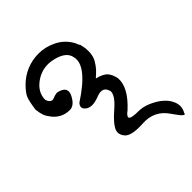

<svg xmlns="http://www.w3.org/2000/svg" viewBox="-109 -791 1037 1037"><g transform="rotate(45 409.5 -272.5)"><path d="M27.8 -215.8Q27.8 -266.1 51.3 -314.5Q74.7 -362.8 120.1 -390.1Q125 -394 138.9 -399.4Q152.8 -404.8 155.3 -408.2Q175.8 -413.1 185.8 -414.3Q195.8 -415.5 212.9 -415.5Q249 -414.1 272 -400.1Q294.9 -386.2 308.1 -374.3Q321.3 -362.3 341.8 -338.9Q353 -383.3 371.6 -400.1Q390.1 -417 425.3 -424.3Q499.5 -431.2 585.4 -337.4Q594.7 -324.7 601.8 -319.3Q608.9 -314 613.8 -314Q618.7 -314 621.8 -319.6Q625 -325.2 626.7 -334Q628.4 -342.8 629.2 -354.7Q629.9 -366.7 629.9 -379.4Q629.9 -394 633.5 -410.6Q637.2 -427.2 644 -443.6Q650.9 -460 659.9 -476.1Q668.9 -492.2 680.2 -505.9Q691.4 -519.5 703.9 -530Q716.3 -540.5 730 -546.4Q772 -567.4 811.5 -544.4Q839.4 -542 763.4 -490.7Q687.5 -439.5 693.1 -347.4Q698.7 -255.4 668.7 -230.7Q638.7 -206.1 607.7 -221.7Q576.7 -237.3 529.8 -291.7Q482.9 -346.2 449.2 -347.2Q394.5 -335.9 418 -276.6Q441.4 -217.3 419.7 -188.2Q397.9 -159.2 371.6 -183.6Q258.8 -357.4 177.2 -335.9Q128.9 -328.1 110.4 -254.9Q91.8 -181.6 131.1 -122.8Q170.4 -64 230 -64Q267.1 -76.2 256.3 -102.8Q245.6 -129.4 248.5 -141.6Q264.2 -204.1 313.7 -179.2Q363.3 -154.3 363.3 -119.6Q363.3 -87.9 350.6 -63.5Q337.9 -39.1 316.4 -22.2Q294.9 -5.4 278.6 0.7Q262.2 6.8 231 10.7Q174.8 2.9 151.9 -6.1Q128.9 -15.1 96.4 -47.6Q64 -80.1 45.9 -123.3Q27.8 -166.5 27.8 -215.8Z"/></g></svg>

Font: AKL 022
Style: Regular
Weight: 400
Designer: AKL
Foundry: AKL
Version: Version 2.053;August 19, 2024;FontCreator 13.0.0.2675 64-bit